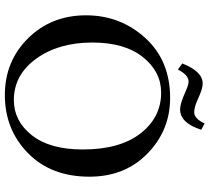

<svg xmlns="http://www.w3.org/2000/svg" viewBox="-56 -791 862 790"><g transform="rotate(90 375.0 -396.0)"><path d="M383 -665C280.3 -665 198 -630.8 136 -562.5C74 -494.2 43 -413 43 -319C43 -223.7 74.5 -144.2 137.5 -80.5C200.5 -16.8 278.3 15 371 15C465.7 15 545.3 -16.7 610 -80C674.7 -143.3 707 -227.7 707 -333C707 -430.3 675.2 -510 611.5 -572C547.8 -634 471.7 -665 383 -665ZM361 -628C429 -628 485 -599.7 529 -543C573 -486.3 595 -407.3 595 -306C595 -215.3 575.5 -145.3 536.5 -96C497.5 -46.7 449.3 -22 392 -22C322.7 -22 265.8 -52.7 221.5 -114C177.2 -175.3 155 -252.3 155 -345C155 -433.7 175 -503 215 -553C255 -603 303.7 -628 361 -628ZM324 -799C290.7 -799 263 -771 241 -715L266 -697C281.3 -726.3 297.7 -741 315 -741C325 -741 340 -736.3 360 -727C391.3 -713 414.7 -706 430 -706C467.3 -706 495.3 -735 514 -793L488 -807C474.7 -778.3 459.3 -764 442 -764C428 -764 409.3 -769.3 386 -780C358.7 -792.7 338 -799 324 -799Z"/></g></svg>

Font: Ponomar Unicode
Style: Regular
Weight: 400
Version: 1.3